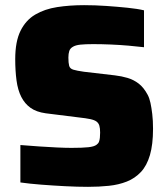

<svg xmlns="http://www.w3.org/2000/svg" viewBox="-20 -716 652 744"><path d="M321 8Q280 8 232 5.5Q184 3 139 -0.5Q94 -4 59 -9V-154Q96 -151 132.5 -148.5Q169 -146 201.5 -144.5Q234 -143 257 -143Q300 -143 322.5 -145.5Q345 -148 354 -155Q361 -160 363.5 -166.5Q366 -173 367 -182Q368 -191 368 -202Q368 -219 365 -229Q362 -239 354 -245Q346 -251 329.5 -254.5Q313 -258 285 -261L157 -277Q121 -282 98.5 -298Q76 -314 62.5 -340.5Q49 -367 44 -404.5Q39 -442 39 -487Q39 -555 59.5 -596.5Q80 -638 116.5 -659.5Q153 -681 201.5 -688.5Q250 -696 306 -696Q348 -696 391.5 -693Q435 -690 474 -686Q513 -682 538 -676V-533Q513 -536 479 -539Q445 -542 409 -543.5Q373 -545 341 -545Q310 -545 291.5 -543Q273 -541 263 -535Q252 -529 248.5 -518.5Q245 -508 245 -493Q245 -472 248 -461Q251 -450 264 -446Q277 -442 305 -438L425 -424Q451 -421 474.5 -414Q498 -407 517.5 -392Q537 -377 552 -349Q559 -336 563 -317.5Q567 -299 570 -274Q573 -249 573 -217Q573 -156 561 -115Q549 -74 526 -49.5Q503 -25 471.5 -12.5Q440 0 402 4Q364 8 321 8Z"/></svg>

Font: Saira Thin ExtraBold
Style: Regular
Weight: 800
Version: Version 1.101